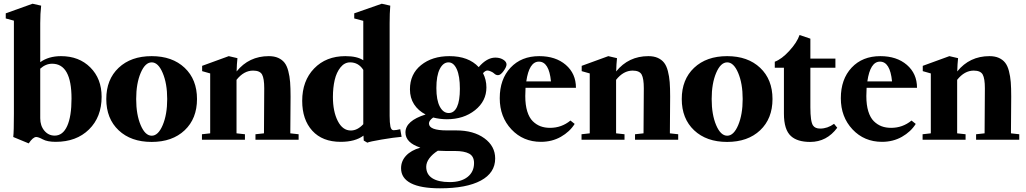

<svg xmlns="http://www.w3.org/2000/svg" viewBox="-20 -746 5478 1025"><path d="M133.3 19.5 50.8 -14.6Q54.2 -43.5 54.2 -138.2V-635.7L10.7 -647.5V-674.8L153.8 -726.1L199.7 -715.8Q194.8 -673.8 194.8 -621.6V-414.1Q239.7 -446.3 305.7 -446.3Q401.9 -446.3 462.2 -386Q522.5 -325.7 522.5 -229.5Q522.5 -121.1 455.1 -54.9Q387.7 11.2 277.3 11.2Q232.9 11.2 208.5 -2Q185.1 -14.6 173.3 -14.6Q156.2 -14.6 133.3 19.5ZM194.8 -114.7Q194.8 -74.7 216.8 -48.3Q238.8 -22 272 -22Q315.4 -22 338.6 -73.2Q361.8 -124.5 361.8 -219.7Q361.8 -405.8 258.3 -405.8Q224.1 -405.8 194.8 -379.4Z M965.8 -50.5Q899.9 11.7 789.6 11.7Q679.2 11.7 613.3 -50.5Q547.4 -112.8 547.4 -217.3Q547.4 -321.8 613.3 -384Q679.2 -446.3 789.6 -446.3Q899.9 -446.3 965.8 -384Q1031.7 -321.8 1031.7 -217.3Q1031.7 -112.8 965.8 -50.5ZM790 -21.5Q824.7 -21.5 848.6 -78.1Q872.6 -134.8 872.6 -217.3Q872.6 -299.8 848.6 -356.4Q824.7 -413.1 790 -413.1Q754.9 -413.1 731 -356.7Q707 -300.3 707 -217.3Q707 -134.3 731 -77.9Q754.9 -21.5 790 -21.5Z M1058.1 0V-29.3L1102.1 -34.2V-354L1059.1 -366.2V-394.5L1201.2 -446.3L1247.6 -435.5Q1244.1 -404.8 1243.2 -364.7Q1309.1 -446.3 1415 -446.3Q1444.3 -446.3 1465.1 -437Q1485.8 -427.7 1498.8 -411.4Q1511.7 -395 1519 -366.9Q1526.4 -338.9 1528.8 -307.6Q1531.2 -276.4 1531.2 -231Q1531.2 -132.3 1529.8 -34.2L1574.2 -29.3V0H1343.8V-29.3L1389.2 -34.2Q1390.6 -196.8 1390.6 -274.9Q1390.6 -326.7 1379.2 -347.9Q1367.7 -369.1 1331.1 -369.1Q1281.7 -369.1 1242.7 -319.8V-34.2L1287.6 -29.3V0Z M1940.9 15.6 1921.9 4.4 1920.4 -22Q1876.5 11.2 1798.8 11.2Q1701.2 11.2 1647.2 -48.1Q1593.3 -107.4 1593.3 -207.5Q1593.3 -314.5 1657 -380.4Q1720.7 -446.3 1823.7 -446.3Q1886.7 -446.3 1919.4 -424.3V-634.8L1871.1 -647.5V-674.8L2018.1 -726.1L2063.5 -715.8Q2060.1 -675.3 2060.1 -621.6V-127.4Q2060.1 -90.8 2064.2 -70.8Q2068.4 -50.8 2081.1 -50.8Q2094.2 -50.8 2116.7 -56.2L2124 -15.6Q2083 -12.2 2018.1 -1.2Q1953.1 9.8 1940.9 15.6ZM1853 -49.3Q1888.2 -49.3 1919.4 -83V-373Q1893.6 -413.1 1849.1 -413.1Q1819.3 -413.1 1797.9 -386.5Q1776.4 -359.9 1766.8 -319.1Q1757.3 -278.3 1757.3 -228.5Q1757.3 -150.9 1783.2 -100.1Q1809.1 -49.3 1853 -49.3Z M2365.7 -109.4Q2328.1 -109.4 2292.5 -118.7Q2270 -102.5 2270 -86.9Q2270 -49.8 2365.7 -49.8H2415.5Q2508.3 -49.8 2565.9 -7.8Q2623.5 34.2 2623.5 100.1Q2623.5 176.8 2546.9 218Q2470.2 259.3 2329.1 259.3Q2226.1 259.3 2173.6 232.2Q2121.1 205.1 2121.1 152.3Q2121.1 113.8 2147.7 85.2Q2174.3 56.6 2224.1 42Q2144.5 16.1 2144.5 -39.1Q2144.5 -101.1 2252 -134.8Q2212.4 -155.3 2190.4 -189.5Q2168.5 -223.6 2168.5 -269Q2168.5 -350.6 2227.8 -398.4Q2287.1 -446.3 2379.4 -446.3Q2481 -446.3 2535.6 -387.7Q2579.1 -438.5 2624.5 -438.5Q2651.4 -438.5 2669.9 -425.3Q2684.1 -415 2684.1 -401.9Q2684.1 -388.7 2668.2 -366.7Q2652.3 -344.7 2638.7 -344.7Q2627 -344.7 2617.7 -354Q2612.3 -359.4 2600.8 -364.5Q2589.4 -369.6 2582 -369.6Q2571.3 -369.6 2558.6 -355.5Q2576.7 -320.3 2576.7 -279.3Q2576.7 -206.1 2515.9 -157.7Q2455.1 -109.4 2365.7 -109.4ZM2375.5 -142.6Q2404.3 -142.6 2419.7 -175.3Q2435.1 -208 2435.1 -272Q2435.1 -339.8 2418.5 -376.5Q2401.9 -413.1 2374.5 -413.1Q2345.7 -413.1 2327.6 -377.4Q2309.6 -341.8 2309.6 -275.9Q2309.6 -211.4 2327.9 -177Q2346.2 -142.6 2375.5 -142.6ZM2255.4 144.5Q2255.4 184.6 2287.6 205.3Q2319.8 226.1 2380.9 226.1Q2441.4 226.1 2476.1 198.7Q2510.7 171.4 2510.7 124.5Q2510.7 88.4 2484.6 74.2Q2458.5 60.1 2408.7 60.1H2361.3Q2337.9 60.1 2317.4 58.6Q2288.6 76.7 2272 99.1Q2255.4 121.6 2255.4 144.5Z M2867.7 11.2Q2772.9 11.2 2710.4 -55.2Q2647.9 -121.6 2647.9 -221.7Q2647.9 -323.2 2705.6 -384.8Q2763.2 -446.3 2858.9 -446.3Q2946.3 -446.3 3000.5 -399.7Q3054.7 -353 3054.7 -277.3H2785.6Q2784.2 -254.4 2784.2 -232.9Q2784.2 -185.5 2794.7 -151.6Q2805.2 -117.7 2824 -99.1Q2842.8 -80.6 2865.5 -72Q2888.2 -63.5 2916.5 -63.5Q2978 -63.5 3025.4 -102.5L3047.9 -84.5Q3021.5 -42.5 2974.1 -15.6Q2926.8 11.2 2867.7 11.2ZM2856.9 -417Q2804.7 -417 2789.6 -311.5H2921.4Q2911.1 -417 2856.9 -417Z M3084.5 0V-29.3L3128.4 -34.2V-354L3085.4 -366.2V-394.5L3227.5 -446.3L3273.9 -435.5Q3270.5 -404.8 3269.5 -364.7Q3335.4 -446.3 3441.4 -446.3Q3470.7 -446.3 3491.5 -437Q3512.2 -427.7 3525.1 -411.4Q3538.1 -395 3545.4 -366.9Q3552.7 -338.9 3555.2 -307.6Q3557.6 -276.4 3557.6 -231Q3557.6 -132.3 3556.2 -34.2L3600.6 -29.3V0H3370.1V-29.3L3415.5 -34.2Q3417 -196.8 3417 -274.9Q3417 -326.7 3405.5 -347.9Q3394 -369.1 3357.4 -369.1Q3308.1 -369.1 3269 -319.8V-34.2L3314 -29.3V0Z M4038.1 -50.5Q3972.2 11.7 3861.8 11.7Q3751.5 11.7 3685.5 -50.5Q3619.6 -112.8 3619.6 -217.3Q3619.6 -321.8 3685.5 -384Q3751.5 -446.3 3861.8 -446.3Q3972.2 -446.3 4038.1 -384Q4104 -321.8 4104 -217.3Q4104 -112.8 4038.1 -50.5ZM3862.3 -21.5Q3897 -21.5 3920.9 -78.1Q3944.8 -134.8 3944.8 -217.3Q3944.8 -299.8 3920.9 -356.4Q3897 -413.1 3862.3 -413.1Q3827.1 -413.1 3803.2 -356.7Q3779.3 -300.3 3779.3 -217.3Q3779.3 -134.3 3803.2 -77.9Q3827.1 -21.5 3862.3 -21.5Z M4305.2 11.7Q4236.8 11.7 4202.6 -19.5Q4165 -53.2 4165 -139.6V-384.3H4116.2V-416.5Q4153.3 -430.2 4194.1 -474.9Q4234.9 -519.5 4248.5 -559.1L4306.2 -539.6V-433.1H4439.9V-384.3H4306.2V-172.9Q4306.2 -97.2 4320.3 -76.2Q4331.5 -59.6 4358.4 -59.6Q4397.9 -59.6 4432.6 -85L4449.7 -64Q4393.6 11.7 4305.2 11.7Z M4688.5 11.2Q4593.8 11.2 4531.2 -55.2Q4468.8 -121.6 4468.8 -221.7Q4468.8 -323.2 4526.4 -384.8Q4584 -446.3 4679.7 -446.3Q4767.1 -446.3 4821.3 -399.7Q4875.5 -353 4875.5 -277.3H4606.4Q4605 -254.4 4605 -232.9Q4605 -185.5 4615.5 -151.6Q4626 -117.7 4644.8 -99.1Q4663.6 -80.6 4686.3 -72Q4709 -63.5 4737.3 -63.5Q4798.8 -63.5 4846.2 -102.5L4868.7 -84.5Q4842.3 -42.5 4794.9 -15.6Q4747.6 11.2 4688.5 11.2ZM4677.7 -417Q4625.5 -417 4610.4 -311.5H4742.2Q4731.9 -417 4677.7 -417Z M4905.3 0V-29.3L4949.2 -34.2V-354L4906.2 -366.2V-394.5L5048.3 -446.3L5094.7 -435.5Q5091.3 -404.8 5090.3 -364.7Q5156.2 -446.3 5262.2 -446.3Q5291.5 -446.3 5312.3 -437Q5333 -427.7 5345.9 -411.4Q5358.9 -395 5366.2 -366.9Q5373.5 -338.9 5376 -307.6Q5378.4 -276.4 5378.4 -231Q5378.4 -132.3 5377 -34.2L5421.4 -29.3V0H5190.9V-29.3L5236.3 -34.2Q5237.8 -196.8 5237.8 -274.9Q5237.8 -326.7 5226.3 -347.9Q5214.8 -369.1 5178.2 -369.1Q5128.9 -369.1 5089.8 -319.8V-34.2L5134.8 -29.3V0Z"/></svg>

Font: Elstob Grade
Style: Regular
Weight: 400
Designer: Peter S. Baker
Version: Version 1.015